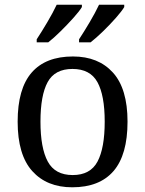

<svg xmlns="http://www.w3.org/2000/svg" viewBox="-20 -786 617 816"><path d="M287 10Q179 10 117 -59Q55 -128 55 -269Q55 -409 114.5 -477.5Q174 -546 290 -546Q398 -546 460 -477.5Q522 -409 522 -269Q522 -128 462.5 -59Q403 10 287 10ZM289 -42Q364 -42 394.5 -99.5Q425 -157 425 -269Q425 -381 394 -437Q363 -493 288 -493Q213 -493 182.5 -437Q152 -381 152 -269Q152 -157 183 -99.5Q214 -42 289 -42ZM316 -619Q337 -651 361 -691.5Q385 -732 401 -766H508V-756Q498 -739 472.5 -710Q447 -681 417.5 -652.5Q388 -624 365 -606H316ZM136 -619Q157 -651 181 -691.5Q205 -732 221 -766H328V-756Q318 -739 292 -710Q266 -681 237 -652.5Q208 -624 185 -606H136Z"/></svg>

Font: NotoSerif-Regular
Style: Regular
Weight: 400
Designer: Monotype Design Team
Foundry: Monotype Imaging Inc.
Version: Version 2.007; ttfautohint (v1.8) -l 8 -r 50 -G 200 -x 14 -D